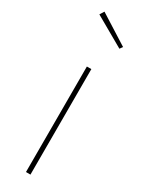

<svg xmlns="http://www.w3.org/2000/svg" viewBox="-203 -789 619 818"><g transform="rotate(30 106.5 -379.5)"><path d="M118 -519V0H96V-519ZM44 -759 188 -668 178 -654 31 -738Z"/></g></svg>

Font: Fira Sans Extra Condensed Thin
Style: Regular
Weight: 250
Width: 1
Designer: Carrois Corporate & Edenspiekermann AG
Foundry: Carrois Corporate GbR & Edenspiekermann AG
Version: Version 4.203